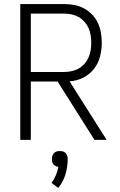

<svg xmlns="http://www.w3.org/2000/svg" viewBox="-20 -690 590 947"><path d="M446 0 264 -288H132V0H80V-670H296Q321 -670 346 -665.5Q371 -661 393.5 -649Q416 -637 434 -618.5Q452 -600 462.5 -577.5Q473 -555 477.5 -529.5Q482 -504 482 -479Q482 -444 473 -410Q464 -376 442.5 -349Q421 -322 389.5 -306.5Q358 -291 323 -289L506 0ZM296 -335Q315 -335 333.5 -339Q352 -343 368 -352Q384 -361 396.5 -375Q409 -389 416.5 -406Q424 -423 427 -441.5Q430 -460 430 -479Q430 -498 427 -516.5Q424 -535 416.5 -552Q409 -569 396.5 -583Q384 -597 368 -606Q352 -615 333.5 -619Q315 -623 296 -623H132V-335ZM267 237 234 212Q247 195 255.5 174.5Q264 154 268 133Q261 132 254.5 129Q248 126 243.5 120.5Q239 115 237.5 108Q236 101 236 94Q236 86 238.5 78.5Q241 71 246.5 65Q252 59 259.5 57Q267 55 275 55Q283 55 290.5 57Q298 59 303.5 65Q309 71 311.5 78.5Q314 86 314 94Q314 132 303 169.5Q292 207 267 237Z"/></svg>

Font: Lode Dark Term
Style: Regular
Weight: 400
Monospace: yes
Designer: Belleve Invis
Foundry: Belleve Invis
Version: Version 29.2.0